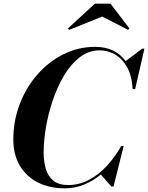

<svg xmlns="http://www.w3.org/2000/svg" viewBox="-20 -1015 806 1045"><path d="M536.5 -925 357 -852.5 349.5 -860 496.5 -995H581.5L684.5 -860L677 -852.5ZM332.5 10Q248.5 10 185.5 -22.2Q122.5 -54.5 87.5 -114Q52.5 -173.5 52.5 -255Q52.5 -357.5 87.5 -448.8Q122.5 -540 184 -610Q245.5 -680 326 -720Q406.5 -760 497.5 -760Q606.5 -760 664 -682.5L754 -750H766L715.5 -530H702Q697.5 -606 670.2 -652.2Q643 -698.5 603.5 -719.8Q564 -741 522.5 -741Q463 -741 414.5 -703.8Q366 -666.5 329.2 -605Q292.5 -543.5 267.5 -469.8Q242.5 -396 230 -321.5Q217.5 -247 217.5 -185Q217.5 -136.5 229.2 -96.2Q241 -56 270.2 -32Q299.5 -8 351.5 -8Q411 -8 464.2 -36.2Q517.5 -64.5 561.8 -112.5Q606 -160.5 639.5 -220H653L598 0H586L529 -65Q487.5 -31 438 -10.5Q388.5 10 332.5 10Z"/></svg>

Font: Bodoni* 16pt
Style: Bold Italic
Weight: 700
Italic angle: -13°
Version: Version 2.3